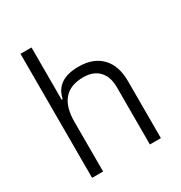

<svg xmlns="http://www.w3.org/2000/svg" viewBox="-171 -857 928 982"><g transform="rotate(-30 293.0 -366.0)"><path d="M431.2 0V-338.4Q431.2 -400.9 398.4 -434.6Q365.7 -468.3 307.6 -468.3Q154.8 -468.3 154.8 -292.5V0H89.8V-732.4H154.8V-423.8H160.6Q182.6 -527.3 313 -527.3Q400.4 -527.3 448.2 -477.5Q496.1 -427.7 496.1 -336.9V0Z"/></g></svg>

Font: CaskaydiaCove NFP Light
Style: Regular
Weight: 300
Designer: Aaron Bell
Foundry: Saja Typeworks
Version: Version 2111.001; VTT 6.35;Nerd Fonts 3.1.1